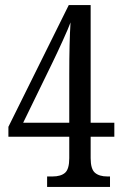

<svg xmlns="http://www.w3.org/2000/svg" viewBox="-20 -734 482 754"><path d="M165 -41H186Q219 -41 235.5 -55.5Q252 -70 252 -113V-197H13V-236L250 -714H336V-252H429V-197H336V-113Q336 -70 353 -55.5Q370 -41 402 -41H412V0H165ZM252 -252V-441Q252 -569 257 -646Q249 -624 226.5 -574.5Q204 -525 185 -486L71 -252Z"/></svg>

Font: Noto Serif Cond
Style: Regular
Weight: 400
Width: 3
Designer: Monotype Design Team
Foundry: Monotype Imaging Inc.
Version: Version 1.001